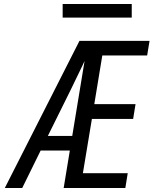

<svg xmlns="http://www.w3.org/2000/svg" viewBox="-20 -939 790 959"><path d="M4 0 377 -735H449Q421 -673 392 -612Q363 -551 333 -490L219 -260H341L329 -187H183L91 0ZM298 0 419 -735H727L715 -662H491L451 -419H657L645 -345H439L394 -74H618L606 0ZM293 -851V-919H638V-851Z"/></svg>

Font: Iosevka Custom Oblique
Style: Regular
Weight: 400
Italic angle: -9°
Designer: Belleve Invis
Foundry: Belleve Invis
Version: Version 27.0.1